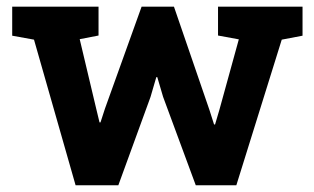

<svg xmlns="http://www.w3.org/2000/svg" viewBox="-20 -548 930 568"><path d="M203.6 0 80.6 -430.7 16.1 -442.4V-528.3H271.5V-442.9L215.8 -432.1L264.6 -226.6L274.4 -186H277.3L290.5 -226.6L398.9 -528.3H494.6L599.6 -222.7L613.3 -179.7H616.2L628.9 -222.7L686.5 -431.6L625 -442.9V-528.3H875V-442.4L813.5 -430.7L679.2 0H559.1L462.4 -261.7L445.3 -319.8H442.4L425.3 -261.2L330.1 0Z"/></svg>

Font: Roboto Slab LO
Style: Bold
Weight: 700
Designer: Google
Version: Version 2.000